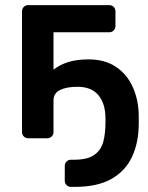

<svg xmlns="http://www.w3.org/2000/svg" viewBox="-20 -540 580 750"><path d="M90 0Q80 0 73 -7Q66 -14 66 -24V-496Q66 -506 73 -513Q80 -520 90 -520H407Q417 -520 424 -513Q431 -506 431 -496V-439Q431 -428 424 -421Q417 -414 407 -414H189V-268Q215 -288 248 -298Q281 -308 326 -308Q390 -308 433.5 -278.5Q477 -249 499.5 -198Q522 -147 522 -83V-58Q522 15 496.5 71Q471 127 416 158.5Q361 190 272 190H257Q247 190 240 183Q233 176 233 166V108Q233 98 240 91Q247 84 257 84H268Q322 84 348.5 65Q375 46 383.5 13.5Q392 -19 392 -61V-77Q392 -135 364.5 -168Q337 -201 283 -201Q240 -201 214.5 -188.5Q189 -176 189 -147V-24Q189 -14 182 -7Q175 0 165 0Z"/></svg>

Font: Rubik Medium
Style: Regular
Weight: 500
Designer: Hubert and Fischer
Foundry: Hubert and Fischer
Version: Version 2.300; ttfautohint (v1.8.4.7-5d5b);gftools[0.9.30]